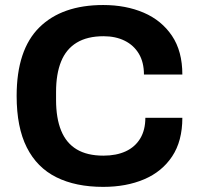

<svg xmlns="http://www.w3.org/2000/svg" viewBox="-20 -718 773 750"><path d="M383.2 12Q275.6 12 200 -25.7Q124.4 -63.3 84.7 -142Q45 -220.7 45 -343.2Q45 -523.1 133.5 -610.8Q222.1 -698.4 383.2 -698.4Q471.5 -698.4 541.3 -668.5Q611.1 -638.5 651.7 -578.3Q692.3 -518.2 692.3 -426.9H542.3Q542.3 -474.7 522.5 -508Q502.6 -541.3 467.1 -558.9Q431.6 -576.5 384.6 -576.5Q321.1 -576.5 279.7 -551.4Q238.3 -526.3 218.7 -477.8Q199 -429.3 199 -358.8V-327.7Q199 -256.4 218.8 -207.9Q238.5 -159.3 279.4 -134.7Q320.3 -110 384.1 -110Q434.4 -110 471.1 -126.9Q507.8 -143.9 527.8 -177.1Q547.8 -210.3 547.8 -257.9H692.3Q692.3 -167 652.5 -107.1Q612.7 -47.2 543 -17.6Q473.3 12 383.2 12Z"/></svg>

Font: Archivo SemiBold
Style: Regular
Weight: 600
Designer: Hector Gatti
Foundry: Omnibus-Type
Version: Version 2.001